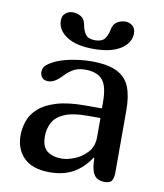

<svg xmlns="http://www.w3.org/2000/svg" viewBox="-79 -761 705 827"><g transform="rotate(10 273.0 -348.0)"><path d="M370 -95Q337 -46 294.5 -23Q252 0 194 0Q118 0 80.5 -37.5Q43 -75 43 -135Q43 -167 54 -198.5Q65 -230 93 -255Q121 -280 170 -295Q219 -310 295 -310H368V-338Q368 -407 344.5 -434.5Q321 -462 268 -462Q237 -462 215.5 -449Q194 -436 180 -420Q165 -404 150 -394.5Q135 -385 119 -385Q101 -385 92.5 -395.5Q84 -406 84 -419Q84 -440 100 -452.5Q116 -465 139 -475Q173 -489 214.5 -495.5Q256 -502 288 -502Q362 -502 402 -481.5Q442 -461 457.5 -421Q473 -381 473 -321V-47Q473 -25 465.5 -12.5Q458 0 434 0Q401 0 387 -22.5Q373 -45 373 -94ZM311 -268Q247 -268 211 -252Q175 -236 161 -209Q147 -182 147 -149Q147 -103 171 -85Q195 -67 234 -67Q259 -67 290.5 -79.5Q322 -92 345.5 -118Q369 -144 369 -184V-268ZM346 -651Q351 -676 368 -686Q385 -696 405 -696Q420 -696 434 -685Q448 -674 448 -652Q448 -611 406.5 -583.5Q365 -556 287 -556Q211 -556 169.5 -583.5Q128 -611 128 -653Q128 -674 142 -685Q156 -696 172 -696Q192 -696 209 -686Q226 -676 230 -651Q234 -627 245.5 -610.5Q257 -594 287 -594Q318 -594 330 -610.5Q342 -627 346 -651Z"/></g></svg>

Font: Marmelad
Style: Regular
Weight: 400
Designer: Manvel Shmavonyan
Foundry: Cyreal
Version: Version 1.110; ttfautohint (v1.8.4.7-5d5b)